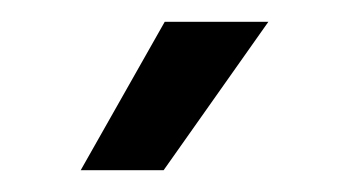

<svg xmlns="http://www.w3.org/2000/svg" viewBox="-20 -711 320 176"><path d="M54 -555 131 -691H226L130 -555Z"/></svg>

Font: Space Grotesk Light
Style: Regular
Weight: 400
Version: Version 2.000